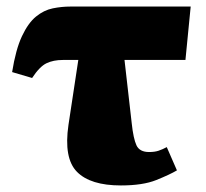

<svg xmlns="http://www.w3.org/2000/svg" viewBox="-20 -556 630 586"><path d="M78 -318 17 -336Q28 -405 47 -445.5Q66 -486 90 -505.5Q114 -525 141 -530.5Q168 -536 195 -536H562L546 -373H360L382 -180Q387 -133 396.5 -112.5Q406 -92 435 -92Q452 -92 464 -96Q476 -100 489 -107L520 -36Q498 -23 457 -6.5Q416 10 349 10Q256 10 215 -31.5Q174 -73 189 -175L219 -373H172Q143 -373 122 -363Q101 -353 78 -318Z"/></svg>

Font: Noto Serif Black
Style: Regular
Weight: 900
Designer: Monotype Design Team
Foundry: Monotype Imaging Inc.
Version: Version 2.014; ttfautohint (v1.8.4.7-5d5b)